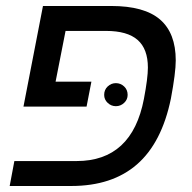

<svg xmlns="http://www.w3.org/2000/svg" viewBox="-20 -619 640 639"><path d="M284.2 -347.2 268.1 -264.2H58.1L123 -599.1H350.1Q460.4 -599.1 512.7 -554Q564.9 -508.8 564.9 -418Q564.9 -377 548.8 -291Q518.6 -144 436 -72Q353.5 0 216.8 0H12.2L27.8 -83H234.9Q419.4 -83 459 -290Q472.2 -359.4 472.2 -394Q472.2 -456.1 438 -486.1Q403.8 -516.1 333 -516.1H198.2L165 -347.2ZM326.7 -303.2Q326.7 -320.3 338.4 -331.3Q350.1 -342.3 365.7 -342.3Q381.3 -342.3 393.1 -331.3Q404.8 -320.3 404.8 -303.2Q404.8 -287.6 393.1 -276.6Q381.3 -265.6 365.7 -265.6Q350.1 -265.6 338.4 -276.6Q326.7 -287.6 326.7 -303.2Z"/></svg>

Font: Cousine
Style: Italic
Weight: 400
Italic angle: -12°
Monospace: yes
Designer: Steve Matteson
Foundry: Monotype Imaging Inc.
Version: Version 1.21